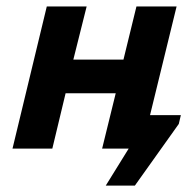

<svg xmlns="http://www.w3.org/2000/svg" viewBox="-20 -459 595 593"><path d="M337.4 -170.9H182.6L141.6 0H18.6L124.5 -439H247.6L206.5 -274.9H361.3L401.4 -439H525.4L443.4 -103.5H538.6L532.2 -76.2L396.5 114.3H306.6L377.4 0H295.4Z"/></svg>

Font: PT Astra Sans
Style: Bold Italic
Weight: 700
Italic angle: -16°
Designer: A.Korolkova, I. Chaeva
Foundry: ParaType Ltd
Version: Version 1.002W